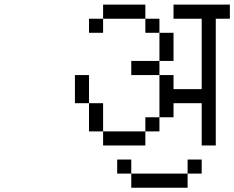

<svg xmlns="http://www.w3.org/2000/svg" viewBox="-20 -708 1040 852"><path d="M875 62.5V0H812.5V62.5H562.5V125H812.5V62.5ZM1000 -625V-687.5H750V-625H875V-312.5H750V-375H687.5V-187.5H625V-125H437.5V-62.5H625V-125H687.5V-187.5H750V-250H875V-62.5H937.5V-625ZM562.5 62.5V0H500V62.5ZM437.5 -125Q437.5 -125 437.5 -250H375Q375 -250 375 -125ZM375 -250Q375 -250 375 -375H312.5Q312.5 -375 312.5 -250ZM687.5 -375V-437.5H562.5V-375ZM687.5 -437.5H750Q750 -437.5 750 -562.5H687.5Q687.5 -562.5 687.5 -437.5ZM687.5 -562.5V-625H625V-562.5ZM437.5 -625H375V-562.5H437.5ZM437.5 -625H625V-687.5H437.5Z"/></svg>

Font: UnifontExMono
Style: Regular
Weight: 500
Version: Version 15.0.06